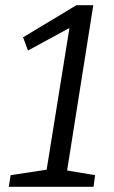

<svg xmlns="http://www.w3.org/2000/svg" viewBox="-20 -721 439 741"><path d="M347 -45 341 0H14L21 -45L160 -66L248 -613L88 -526L69 -577L275 -701H340L239 -63Z"/></svg>

Font: Bitter
Style: Italic
Weight: 400
Italic angle: -9°
Designer: Sol Matas, and Bitter project Authors
Foundry: Sol Matas
Version: Version 2.001